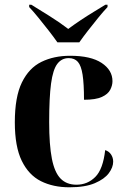

<svg xmlns="http://www.w3.org/2000/svg" viewBox="-20 -786 533 816"><path d="M275 10Q206 10 154 -16Q102 -42 72.5 -102.5Q43 -163 43 -266Q43 -374 73 -435.5Q103 -497 156 -523Q209 -549 278 -549Q366 -549 412 -518.5Q458 -488 458 -441Q458 -423 448.5 -404.5Q439 -386 413 -374Q387 -362 337 -362Q337 -430 331 -468.5Q325 -507 311 -523Q297 -539 272 -539Q242 -539 223.5 -514.5Q205 -490 197 -431Q189 -372 189 -267Q189 -170 200.5 -111.5Q212 -53 237.5 -27Q263 -1 305 -1Q352 -1 385 -34Q418 -67 427 -148Q443 -143 452 -129.5Q461 -116 461 -99Q461 -75 442.5 -50Q424 -25 383 -7.5Q342 10 275 10ZM224 -606Q208 -629 186.5 -656.5Q165 -684 143.5 -710.5Q122 -737 104 -756V-766H113Q144 -747 189.5 -718.5Q235 -690 270 -663Q294 -681 322.5 -700Q351 -719 379 -736Q407 -753 428 -766H437V-756Q419 -737 397.5 -710.5Q376 -684 354.5 -656.5Q333 -629 317 -606Z"/></svg>

Font: Noto Serif Display SemiCondensed
Style: Bold
Weight: 700
Width: 4
Designer: Monotype Design Team
Foundry: Monotype Imaging Inc.
Version: Version 2.009